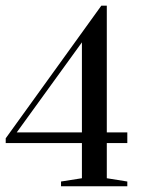

<svg xmlns="http://www.w3.org/2000/svg" viewBox="-20 -652 499 672"><path d="M0 -151.3V-167.9L334.6 -632.1H353.8V-188.5H425.6V-151.3H353.8V-28.2L425.6 -16.7V0H193.6V-16.7L266.7 -28.2V-151.3ZM38.5 -188.5H266.7V-503.8Z"/></svg>

Font: Suranna
Style: Regular
Weight: 400
Version: Version 1.0.5; ttfautohint (v1.2.42-39fb)